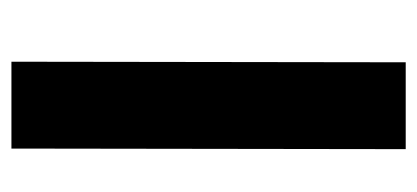

<svg xmlns="http://www.w3.org/2000/svg" viewBox="-217 -513 730 336"><g transform="rotate(90 148.0 -345.0)"><path d="M88 0 89 -690H241L240 0Z"/></g></svg>

Font: Taylor Sans Bold LRS
Style: Bold
Weight: 700
Italic angle: -8°
Designer: Natanael Gama
Version: Version 1.001 September 8, 2015